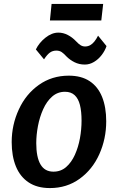

<svg xmlns="http://www.w3.org/2000/svg" viewBox="-20 -949 602 977"><path d="M234 8Q169 8 125.8 -20.8Q82.5 -49.5 61 -102Q39.5 -154.5 39.5 -226Q39.5 -314 76 -392.5Q111.5 -470 177.8 -517Q244 -564 330 -564Q394 -564 436.2 -536Q478.5 -508 499.5 -455.8Q520.5 -403.5 520.5 -331.5Q520.5 -243 485.5 -164.5Q450.5 -86.5 385.2 -39.2Q320 8 234 8ZM252 -75.5Q289.5 -75.5 316.5 -99Q343.5 -122.5 361 -161.2Q378.5 -200 386.8 -245.5Q395 -291 395 -335Q395 -382 386.8 -414.8Q378.5 -447.5 359.8 -464.8Q341 -482 311 -482Q273 -482 245.2 -457.5Q217.5 -433 199.8 -393.5Q182 -354 173.2 -308.2Q164.5 -262.5 164.5 -220.5Q164.5 -149.5 186 -112.5Q207.5 -75.5 252 -75.5ZM411.5 -620.5Q383 -620.5 359.5 -632.2Q336 -644 319 -661Q305 -676.5 293.8 -684Q282.5 -691.5 266.5 -691.5Q248 -691.5 234 -681.5Q220 -671.5 204 -647L162.5 -697.5Q179 -731.5 211.2 -757.2Q243.5 -783 277 -783Q302 -783 325 -771Q348 -759 366 -740Q379.5 -725.5 390 -719Q400.5 -712.5 413 -712.5Q427 -712.5 438.8 -719Q450.5 -725.5 460.5 -738Q470.5 -750.5 479 -767.5L522 -714.5Q514 -690.5 497.2 -668.8Q480.5 -647 458.2 -633.8Q436 -620.5 411.5 -620.5ZM234 -845 242.5 -929H505L495.5 -845Z"/></svg>

Font: Merriweather Sans Medium
Style: Italic
Weight: 500
Italic angle: -7.5°
Designer: Eben Sorkin
Foundry: Eben Sorkin
Version: Version 2.001